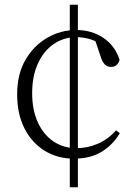

<svg xmlns="http://www.w3.org/2000/svg" viewBox="-20 -734 574 806"><path d="M307 52H273V-714H307ZM301 -578Q248 -578 206 -549.5Q164 -521 139.5 -468Q115 -415 115 -343Q115 -272 139 -220Q163 -168 205 -140Q247 -112 301 -112Q348 -112 391.5 -131Q435 -150 467 -187L483 -175Q454 -126 407 -97Q360 -68 290 -68Q221 -68 167 -101.5Q113 -135 82.5 -195.5Q52 -256 52 -338Q52 -423 87 -483Q122 -543 178.5 -575.5Q235 -608 300 -608Q365 -608 414 -575Q463 -542 482 -483Q478 -468 469 -460.5Q460 -453 446 -453Q430 -453 419.5 -464Q409 -475 402 -498L376 -575L418 -539Q387 -561 358.5 -569.5Q330 -578 301 -578Z"/></svg>

Font: Noto Serif HK
Style: Regular
Weight: 200
Designer: Ryoko NISHIZUKA 西塚涼子 (kana & ideographs); Frank Grießhammer (Latin, Greek & Cyrillic); Wenlong ZHANG 张文龙 (bopomofo); San
Foundry: Adobe
Version: Version 2.001;hotconv 1.1.0;makeotfexe 2.6.0